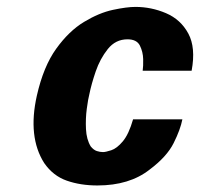

<svg xmlns="http://www.w3.org/2000/svg" viewBox="-20 -535 590 567"><path d="M545.9 -326.2H401.4V-327.1Q403.3 -338.9 402.8 -360.4Q402.3 -381.8 393.1 -400.4Q383.8 -418.9 356.4 -418.9Q321.3 -418.9 298.3 -390.1Q275.4 -361.3 262.7 -324.2Q250 -287.1 244.1 -257.8Q240.2 -243.2 236.3 -213.9Q232.4 -184.6 233.9 -153.8Q235.4 -123 248 -102.5Q256.8 -91.8 266.1 -88.9Q275.4 -85.9 284.2 -85.9Q292 -85.9 308.6 -91.3Q325.2 -96.7 342.8 -117.7Q360.4 -138.7 373 -182.6H518.6Q512.7 -152.3 492.7 -112.3Q472.7 -72.3 421.9 -34.2Q362.3 12.7 267.6 12.7Q217.8 12.7 177.2 -1.5Q136.7 -15.6 110.4 -53.7Q61.5 -130.9 88.9 -252.9Q108.4 -338.9 146 -391.1Q183.6 -443.4 228 -470.2Q272.5 -497.1 313.5 -505.9Q354.5 -514.6 379.9 -514.6Q426.8 -514.6 470.2 -496.1Q513.7 -477.5 536.1 -436Q558.6 -394.5 545.9 -326.2Z"/></svg>

Font: FreeUniversal
Style: BoldItalic
Weight: 700
Italic angle: -11°
Version: Version 1.001 March 22, 2017